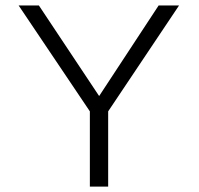

<svg xmlns="http://www.w3.org/2000/svg" viewBox="-20 -690 737 710"><path d="M566.7 -669.9 346.6 -334.8 123.7 -669.9H48.8L312.3 -278.2V0H380V-278.2L642.2 -669.9Z"/></svg>

Font: SaysetthaMai Thin
Style: Regular
Weight: 100
Designer: John M. Durdin
Foundry: Lao Script for Windows
Version: Version 1.101